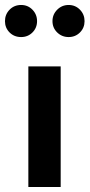

<svg xmlns="http://www.w3.org/2000/svg" viewBox="-52 -752 360 772"><path d="M33 -732Q60 -732 78.5 -713Q97 -694 97 -667Q97 -640 78.5 -621.5Q60 -603 33 -603Q5 -603 -13.5 -621.5Q-32 -640 -32 -667Q-32 -694 -13.5 -713Q5 -732 33 -732ZM224 -732Q251 -732 269.5 -713Q288 -694 288 -667Q288 -640 269.5 -621.5Q251 -603 224 -603Q197 -603 178 -621.5Q159 -640 159 -667Q159 -694 178 -713Q197 -732 224 -732ZM192 -485V0H62V-485Z"/></svg>

Font: Palanquin
Style: Bold
Weight: 700
Designer: Pria Ravichandran
Version: Version 1.0.4